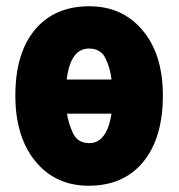

<svg xmlns="http://www.w3.org/2000/svg" viewBox="-20 -583 571 613"><path d="M265 -563Q154 -563 91.5 -488Q29 -413 29 -278Q29 -146 93 -68Q157 10 263 10Q375 10 437.5 -66.5Q500 -143 500 -278Q500 -409 435.5 -486Q371 -563 265 -563ZM336 -329H193Q205 -428 264 -428Q303 -428 318 -394.5Q333 -361 336 -329ZM194 -220H336Q321 -126 265 -126Q228 -126 213 -158Q198 -190 194 -220Z"/></svg>

Font: Noto Sans Display Condensed Black
Style: Regular
Weight: 900
Width: 3
Designer: Monotype Design team
Foundry: Monotype Imaging Inc.
Version: 1.000